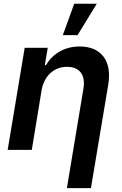

<svg xmlns="http://www.w3.org/2000/svg" viewBox="-20 -801 650 1026"><path d="M111.9 -545.5H235.1L219.5 -452.8H226.2Q239 -475.9 257.3 -494.1Q275.6 -512.4 298.5 -525.6Q321.4 -538.7 348.4 -545.6Q375.4 -552.6 405.5 -552.6Q490.4 -552.6 532.3 -499.3Q574.2 -445.7 558.2 -347.3L465.9 204.5H337.4L425.8 -327.4Q430.4 -354.8 426.8 -376.2Q423.3 -397.7 412.1 -412.8Q400.9 -427.9 382.5 -435.9Q364 -443.9 338.8 -443.9Q310.7 -443.9 287.6 -434.5Q264.6 -425.1 247.2 -408.4Q229.8 -391.7 218.4 -369Q207 -346.2 202.4 -319.6L149.9 0H21ZM315.7 -613.3 376.8 -781.2H497.2L394.5 -613.3Z"/></svg>

Font: Inter P Semi Bold
Style: Italic
Weight: 600
Italic angle: 9.39999°
Designer: Rasmus Andersson
Foundry: rsms
Version: Version 3.018;git-588b23468